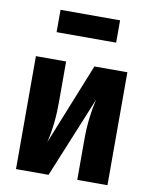

<svg xmlns="http://www.w3.org/2000/svg" viewBox="-85 -826 705 889"><g transform="rotate(10 267.0 -381.0)"><path d="M482 0H340V-190Q340 -292 362 -382L205 0H52V-531H194V-339Q194 -234 173 -148L327 -531H482ZM127 -657V-762H407V-657Z"/></g></svg>

Font: Fira Sans Condensed
Style: Bold
Weight: 700
Width: 3
Designer: bBox Type GmbH & Carrois Corporate GbR & Edenspiekermann AG
Foundry: bBox Type GmbH & Carrois Corporate GbR & Edenspiekermann AG
Version: Version 4.301